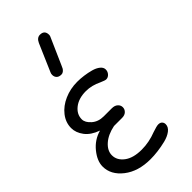

<svg xmlns="http://www.w3.org/2000/svg" viewBox="-282 -953 1039 1039"><g transform="rotate(-45 238.0 -433.0)"><path d="M205.1 17.1Q111.3 17.1 52.2 -29.1Q-6.8 -75.2 -6.8 -138.2Q-6.8 -181.2 29.8 -226.1Q66.4 -271 121.1 -286.1Q69.8 -304.2 44.9 -337.4Q20 -370.6 20 -405.8Q20 -448.7 47.9 -484.4Q75.7 -520 121.6 -540Q167.5 -560.1 220.2 -560.1Q244.6 -560.1 270.3 -556.6Q295.9 -553.2 320.8 -546.4Q345.7 -539.6 361.3 -526.9Q377 -514.2 377 -498Q377 -481.9 366.2 -470Q355.5 -458 340.8 -458Q332.5 -458 307.1 -469.2Q262.2 -491.2 217.8 -491.2Q162.6 -491.2 128.4 -464.4Q94.2 -437.5 94.2 -398.9Q94.2 -374 121.3 -350.1Q148.4 -326.2 189.9 -326.2H251Q273.4 -326.2 285.6 -314.9Q297.9 -303.7 297.9 -288.1Q297.9 -272.5 286.1 -261.2Q274.4 -250 253.9 -250H191.9Q136.7 -238.8 104.2 -209.7Q71.8 -180.7 71.8 -146Q71.8 -107.4 107.7 -80.3Q143.6 -53.2 208 -53.2Q264.6 -53.2 320.8 -75.2Q355 -86.9 367.2 -86.9Q381.8 -86.9 389.4 -78.9Q397 -70.8 397 -59.1Q397 -37.6 376.2 -21.7Q355.5 -5.9 323.5 2Q291.5 9.8 261.7 13.4Q231.9 17.1 205.1 17.1ZM291 -836.9 223.1 -683.1Q218.8 -672.4 215.3 -666.3Q211.9 -660.2 204.6 -654.1Q197.3 -647.9 188 -647.9Q169.4 -647.9 160.2 -657.5Q150.9 -667 150.9 -682.1Q150.9 -691.4 154.8 -699.2L222.2 -855Q234.9 -882.8 257.8 -882.8Q293 -882.8 293 -847.2Q293 -842.8 291 -836.9Z"/></g></svg>

Font: BPreplay
Style: Regular
Weight: 400
Designer: Magenta/George Triantafyllakos
Foundry: Magenta/George Triantafyllakos
Version: Version 1.00